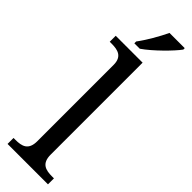

<svg xmlns="http://www.w3.org/2000/svg" viewBox="-322 -956 954 954"><g transform="rotate(45 155.0 -479.5)"><path d="M105 -812V-799H143C196 -835 274 -914 299 -949V-959H192C171 -914 134 -850 105 -812ZM13 0H297V-42H284C239 -42 202 -51 202 -114V-760H13V-718H26C70 -718 108 -709 108 -650V-114C108 -51 71 -42 26 -42H13Z"/></g></svg>

Font: Noto Nastaliq Urdu
Style: Regular
Weight: 400
Designer: Monotype Design Team (Patrick Giasson: type design, Kamal Mansour: OpenType code, Glenda Bellarosa). Updated by Simon Co
Foundry: Monotype Imaging Inc., Simon Cozens
Version: Version 3.009